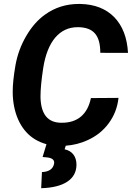

<svg xmlns="http://www.w3.org/2000/svg" viewBox="-20 -741 680 988"><path d="M447.8 -236.3C430.7 -152.8 378.9 -109.4 299.8 -109.4C296.9 -109.4 293.9 -109.4 291 -109.4C228 -111.3 191.9 -150.4 188.5 -236.3C188.5 -240.2 188.5 -244.1 188.5 -248C188.5 -281.7 192.9 -328.6 202.1 -389.2C223.6 -529.3 287.6 -601.1 379.4 -601.1C381.3 -601.1 383.8 -601.1 385.7 -601.1C461.4 -598.6 496.1 -559.1 496.1 -469.2L638.7 -468.8C634.3 -547.4 610.8 -608.4 567.9 -652.8C524.4 -696.8 466.3 -719.2 392.6 -720.7C390.1 -720.7 388.2 -720.7 385.7 -720.7C320.8 -720.7 262.7 -702.6 211.9 -666C174.3 -639.2 142.1 -602.5 115.2 -556.2C87.9 -509.8 69.3 -459.5 59.6 -405.3C50.3 -351.1 45.4 -306.2 45.4 -270C45.4 -262.7 45.4 -255.4 45.9 -248C51.3 -146 92.3 -64 162.1 -22.9C179.7 -12.7 198.7 -4.4 219.2 1L199.2 66.9L216.3 68.4C244.6 70.3 258.8 79.6 258.8 95.2C258.8 97.2 258.8 99.6 258.3 101.6C252.9 128.4 231.9 143.1 195.8 144.5L191.9 227.5C309.1 224.1 373.5 181.2 373.5 106.4C373.5 65.9 353 35.6 312.5 27.3L318.4 8.8C357.9 5.9 395 -3.4 430.2 -19.5C475.1 -39.6 511.7 -68.8 539.6 -106.9C567.4 -144.5 584.5 -188 589.8 -237.3Z"/></svg>

Font: Roboto
Style: Bold Italic
Weight: 700
Italic angle: -12°
Designer: Google
Version: Version 2.137; 2017